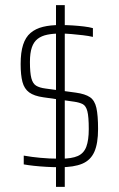

<svg xmlns="http://www.w3.org/2000/svg" viewBox="-20 -716 460 744"><path d="M213 -68Q187 -68 160.5 -69.5Q134 -71 111 -73.5Q88 -76 72 -79V-113Q89 -110 104.5 -108Q120 -106 136 -104.5Q152 -103 171 -102Q190 -101 214 -101Q258 -101 281.5 -111.5Q305 -122 314.5 -147.5Q324 -173 324 -216Q324 -264 318.5 -285Q313 -306 300.5 -312.5Q288 -319 267 -322L148 -339Q112 -344 93 -358Q74 -372 67 -398.5Q60 -425 60 -468Q60 -513 69.5 -542.5Q79 -572 98.5 -588.5Q118 -605 146.5 -612Q175 -619 213 -619Q237 -619 260.5 -617.5Q284 -616 305 -613.5Q326 -611 340 -607V-573Q323 -577 301.5 -579.5Q280 -582 257.5 -584Q235 -586 213 -586Q185 -586 163 -581.5Q141 -577 126 -565.5Q111 -554 103.5 -532.5Q96 -511 96 -476Q96 -434 101.5 -413Q107 -392 120 -384Q133 -376 156 -373L274 -357Q310 -352 328.5 -339.5Q347 -327 353.5 -298Q360 -269 360 -216Q360 -160 345.5 -127.5Q331 -95 298.5 -81.5Q266 -68 213 -68ZM197 8V-696H231V8Z"/></svg>

Font: Saira Condensed Thin
Style: Regular
Weight: 250
Width: 3
Designer: Hector Gatti with collaboration of the Omnibus-Type team
Foundry: Omnibus-Type
Version: Version 1.101